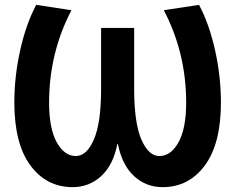

<svg xmlns="http://www.w3.org/2000/svg" viewBox="-20 -760 968 790"><path d="M463 -168Q446 -81 396.5 -35.5Q347 10 279 10Q171 10 105 -79.5Q39 -169 39 -338Q39 -445 63 -553Q87 -661 129 -740L274 -718Q182 -542 182 -338Q182 -231 213.5 -174.5Q245 -118 292 -118Q337 -118 366.5 -186.5Q396 -255 396 -395V-645H532V-395Q532 -255 561.5 -186.5Q591 -118 636 -118Q683 -118 714.5 -174.5Q746 -231 746 -338Q746 -542 654 -718L799 -740Q841 -661 865 -553Q889 -445 889 -338Q889 -169 823 -79.5Q757 10 649 10Q581 10 531.5 -35.5Q482 -81 465 -168Z"/></svg>

Font: Mplus 1p Bold
Style: Bold
Weight: 700
Version: Version 1.061